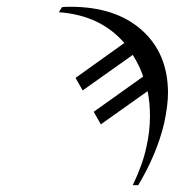

<svg xmlns="http://www.w3.org/2000/svg" viewBox="-20 -563 516 567"><path d="M347.2 -436Q276.4 -518.1 153.8 -526.9L163.1 -542Q170.9 -543 188 -543Q321.3 -543 398.7 -474.1Q476.1 -405.3 476.1 -288.1Q476.1 -252 464.8 -199.2Q443.4 -108.4 388.2 -16.1H372.1Q401.9 -78.6 412.1 -127.9Q422.9 -173.8 422.9 -221.2Q422.9 -258.8 416 -293.9L277.8 -195.8L256.8 -232.9L402.8 -336.9Q392.6 -368.2 372.1 -400.9L224.1 -295.9L203.1 -333Z"/></svg>

Font: Linux Libertine G
Style: Italic
Weight: 400
Italic angle: -12°
Designer: Philipp H. Poll
Foundry: Philipp H. Poll
Version: Version 5.1.3